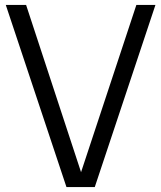

<svg xmlns="http://www.w3.org/2000/svg" viewBox="-20 -760 654 780"><path d="M250 0 3.5 -740H86L317.5 -35.5H301L534 -740H611.5L365 0Z"/></svg>

Font: Encode Sans SC SemiCondensed
Style: Regular
Weight: 400
Width: 4
Designer: Multiple Designers
Foundry: Impallari Type
Version: Version 3.002